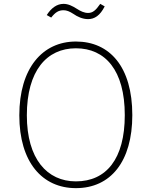

<svg xmlns="http://www.w3.org/2000/svg" viewBox="-20 -963 785 994"><path d="M436 -864C469 -864 498 -882 522 -930L499 -943C475 -908 459 -896 436 -896C416 -896 397 -905 377 -918C355 -932 333 -943 309 -943C274 -943 245 -921 222 -885L245 -872C267 -900 284 -910 309 -910C325 -910 340 -904 360 -891C380 -877 407 -864 436 -864ZM373 -748C200 -748 80 -610 80 -366C80 -123 199 11 373 11C553 11 665 -127 665 -367C665 -617 548 -748 373 -748ZM373 -713C525 -713 626 -599 626 -367C626 -140 530 -24 373 -24C224 -24 119 -140 119 -366C119 -597 222 -713 373 -713Z"/></svg>

Font: Glow Sans SC Normal ExtraLight
Style: Regular
Weight: 200
Designer: Ryoko NISHIZUKA (kana, bopomofo & ideographs); Paul D. Hunt (Latin, Greek & Cyrillic); Sandoll Communications, Soo-young
Version: Version 0.93